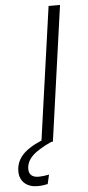

<svg xmlns="http://www.w3.org/2000/svg" viewBox="-128 -719 443 970"><g transform="rotate(-5 93.0 -234.0)"><path d="M215 -685 119 0H111Q41 32 12 61.5Q-17 91 -17 127Q-17 148 -4.5 159Q8 170 32 170Q54 170 85 164L74 211Q47 217 24 217Q-19 217 -43.5 194.5Q-68 172 -68 134Q-68 89 -38 54Q-8 19 62 -11L157 -685Z"/></g></svg>

Font: Fira Sans Condensed Light
Style: Italic
Weight: 300
Width: 3
Italic angle: -8°
Designer: Carrois Corporate & Edenspiekermann AG
Foundry: Carrois Corporate GbR & Edenspiekermann AG
Version: Version 4.203